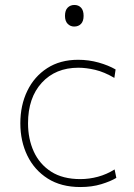

<svg xmlns="http://www.w3.org/2000/svg" viewBox="-20 -745 542 774"><path d="M304 9Q226.5 9 172.5 -25.2Q118.5 -59.5 90.2 -117.8Q62 -176 62 -248Q62 -320.5 90 -378.5Q118 -436.5 170.2 -470.2Q222.5 -504 295 -504Q338 -504 377.8 -492.8Q417.5 -481.5 446 -465L441 -431Q400 -455 363.5 -463.5Q327 -472 296 -472Q204 -472 148.5 -411.5Q93 -351 93 -248Q93 -185 116.2 -134Q139.5 -83 186.2 -53Q233 -23 304 -23Q339.5 -23 374.8 -32.5Q410 -42 442 -62L449 -28Q426 -14 388.2 -2.5Q350.5 9 304 9ZM279 -638Q263.5 -638 252.8 -649Q242 -660 242 -681Q242 -703.5 252.8 -714.2Q263.5 -725 280 -725Q296.5 -725 306.8 -714Q317 -703 317 -681Q317 -660 306.8 -649Q296.5 -638 279 -638Z"/></svg>

Font: Heraclito Thin
Style: Regular
Weight: 100
Designer: Kostas Bartsokas (font) & Cristiano Sobral (main changes)
Foundry: Kostas Bartsokas (font) & Cristiano Sobral (main changes)
Version: Version 1.00;July 8, 2020;FontCreator 13.0.0.2655 64-bit